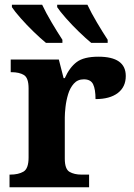

<svg xmlns="http://www.w3.org/2000/svg" viewBox="-20 -786 563 806"><path d="M20 0V-53H23Q57 -53 78.5 -65.5Q100 -78 100 -125V-415Q100 -459 80.5 -471Q61 -483 28 -483H25V-536H227L247 -458H252Q272 -503 302 -525.5Q332 -548 393 -548Q508 -548 508 -467Q508 -421 474.5 -395.5Q441 -370 381 -370Q381 -411 371 -432Q361 -453 332 -453Q306 -453 290 -435Q274 -417 266 -390.5Q258 -364 255 -337Q252 -310 252 -293V-120Q252 -76 272 -64.5Q292 -53 322 -53H354V0ZM363 -606Q341 -624 311.5 -652.5Q282 -681 256.5 -710Q231 -739 220 -756V-766H347Q363 -732 387 -691.5Q411 -651 432 -619V-606ZM173 -606Q151 -624 121.5 -652.5Q92 -681 66.5 -710Q41 -739 30 -756V-766H157Q173 -732 197 -691.5Q221 -651 242 -619V-606Z"/></svg>

Font: NotoSerif-Bold
Style: Regular
Weight: 700
Designer: Monotype Design Team
Foundry: Monotype Imaging Inc.
Version: Version 2.007; ttfautohint (v1.8) -l 8 -r 50 -G 200 -x 14 -D